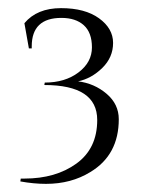

<svg xmlns="http://www.w3.org/2000/svg" viewBox="-20 -732 350 472"><path d="M40 -675Q71 -712 130 -712Q189 -712 223.5 -687Q258 -662 258 -626.5Q258 -591 231.5 -565Q205 -539 172 -532Q212 -527 242 -501.5Q272 -476 272 -439Q272 -351 202 -309Q155 -280 93 -280Q63 -280 30 -286L31 -293Q36 -293 40 -293Q117 -293 168 -330Q219 -367 219 -437Q219 -523 89 -523L90 -529Q140 -529 173 -554Q206 -579 206 -615.5Q206 -652 186 -670Q166 -688 131 -688Q58 -688 58 -618Q58 -615 58 -613H51Z"/></svg>

Font: Cinzel Decorative
Style: Regular
Weight: 400
Designer: Natanael Gama
Version: Version 1.002;PS 001.002;hotconv 1.0.56;makeotf.lib2.0.21325